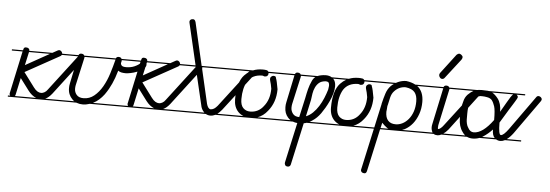

<svg xmlns="http://www.w3.org/2000/svg" viewBox="-51 -703 3158 1103"><g transform="rotate(5 1528.5 -152.0)"><path d="M317 -280H288Q286 -275 280 -272L83 -163L145 -80Q156 -65 167 -58.5Q178 -52 189 -52Q197 -52 207.5 -57.5Q218 -63 226 -75L387 -286Q392 -293 400 -293Q405 -293 412 -287.5Q419 -282 419 -275Q419 -269 414 -264L254 -54Q235 -30 215 -21H317V-14H0V-21H13Q9 -25 9 -33Q9 -37 10 -38L62 -280H0V-287H64L65 -291Q67 -305 79 -305Q90 -305 95 -300.5Q100 -296 100 -291V-287H233L262 -303Q267 -306 272 -306Q278 -306 284 -300Q289 -294 290 -287H317ZM116 -59 65 -127 44 -30Q43 -24 40 -21H163Q137 -31 116 -59ZM82 -203 220 -280H99Z M680 -280H634Q634 -273 632.5 -269.5Q631 -266 631 -263Q631 -254 637.5 -248Q644 -242 663 -242Q673 -242 685.5 -244Q698 -246 709.5 -251Q721 -256 731 -262.5Q741 -269 746 -277Q752 -285 759 -285Q765 -285 771.5 -279Q778 -273 778 -267Q778 -253 763.5 -241.5Q749 -230 729 -222Q709 -214 690.5 -210.5Q672 -207 664 -207Q651 -207 639.5 -209Q628 -211 619 -218Q612 -194 605.5 -176Q599 -158 591.5 -141.5Q584 -125 575 -109Q566 -93 554 -76Q526 -39 494 -23Q492 -22 490 -21H680V-14H473Q452 -7 432 -7Q414 -7 398 -13L395 -14H316V-21H383Q376 -25 371 -31Q359 -43 352.5 -58.5Q346 -74 346 -93Q346 -100 346.5 -107Q347 -114 349 -122L382 -280H316V-287H384Q388 -297 399 -297Q409 -297 414 -292Q416 -289 417 -287H599Q603 -297 615 -297Q624 -297 629 -292Q631 -289 632 -287H680ZM419 -275 383 -114Q381 -104 381 -93Q381 -73 394 -58Q407 -43 434 -43Q468 -43 495 -65Q522 -87 542 -122Q562 -157 575 -199Q588 -240 598 -280H419Z M997 -280H968Q966 -275 960 -272L763 -163L825 -80Q836 -65 847 -58.5Q858 -52 869 -52Q877 -52 887.5 -57.5Q898 -63 906 -75L1067 -286Q1072 -293 1080 -293Q1085 -293 1092 -287.5Q1099 -282 1099 -275Q1099 -269 1094 -264L934 -54Q915 -30 895 -21H997V-14H680V-21H693Q689 -25 689 -33Q689 -37 690 -38L742 -280H680V-287H744L745 -291Q747 -305 759 -305Q770 -305 775 -300.5Q780 -296 780 -291V-287H913L942 -303Q947 -306 952 -306Q958 -306 964 -300Q969 -294 970 -287H997ZM796 -59 745 -127 724 -30Q723 -24 720 -21H843Q817 -31 796 -59ZM762 -203 900 -280H779Z M1037 -535 1094 -287H1302V-280H1096L1144 -72Q1151 -47 1165 -43Q1177 -43 1186.5 -49Q1196 -55 1206 -67L1365 -275Q1371 -283 1378 -283Q1384 -283 1391 -277.5Q1398 -272 1398 -266Q1398 -259 1393 -254L1234 -47Q1221 -31 1208 -21H1302V-14H1197Q1183 -7 1168 -7Q1154 -7 1142 -14H996V-21H1133L1131 -23Q1115 -39 1111 -64L1060 -280H996V-287H1059L1003 -527Q1002 -529 1002 -533V-535L1004 -542Q1005 -543 1006 -544Q1011 -550 1021 -550Q1030 -550 1034 -542Z M1564 -280H1481Q1481 -270 1476.5 -264.5Q1472 -259 1465 -259Q1463 -258 1462 -258Q1459 -258 1456 -259Q1450 -262 1446 -262Q1389 -262 1362 -221Q1338 -181 1338 -117Q1338 -82 1354 -66Q1370 -50 1394 -50Q1418 -50 1437.5 -60Q1457 -70 1471 -89Q1504 -129 1504 -191L1499 -217Q1496 -228 1494 -235Q1492 -242 1492 -248Q1492 -254 1496 -259Q1503 -266 1511 -266Q1525 -266 1525 -256Q1532 -239 1540 -191Q1540 -116 1497 -64Q1472 -32 1439 -21H1564V-14H1404H1398H1391H1302V-21H1358Q1341 -28 1328 -41Q1302 -68 1302 -113Q1302 -212 1342 -254Q1357 -270 1375 -280H1302V-287H1390Q1415 -297 1446 -297H1447Q1459 -297 1468 -295H1470Q1476 -292 1479 -287H1564Z M1651 239Q1646 246 1637 246Q1628 246 1623 241Q1622 240 1622 239L1619 232V230V224L1670 -8Q1656 -9 1644 -14H1564V-21H1630Q1622 -26 1615 -34Q1594 -57 1594 -93Q1594 -100 1594.5 -107Q1595 -114 1597 -122L1630 -280H1564V-287H1632Q1636 -297 1647 -297Q1657 -297 1662 -292Q1664 -289 1665 -287H1762Q1781 -295 1809 -296Q1830 -296 1844 -287H1855V-280H1853Q1868 -265 1868 -237Q1868 -217 1861.5 -194.5Q1855 -172 1845 -150.5Q1835 -129 1823.5 -109.5Q1812 -90 1802 -76Q1781 -47 1756 -31Q1748 -25 1739 -21H1855V-14H1723Q1715 -11 1707 -10L1654 231V232ZM1667 -275 1631 -114Q1629 -104 1629 -93Q1629 -74 1641 -58.5Q1653 -43 1678 -43L1703 -155Q1708 -182 1714.5 -207.5Q1721 -233 1732 -256Q1738 -270 1750 -280H1667ZM1716 -51Q1737 -59 1755 -76.5Q1773 -94 1787.5 -117Q1802 -140 1812.5 -165.5Q1823 -191 1830 -215Q1833 -231 1833 -237Q1833 -249 1829 -255Q1825 -261 1810 -261Q1787 -259 1774 -248Q1761 -237 1753 -220Q1745 -203 1742 -184Q1739 -165 1737 -148Z M2117 -280H2034Q2034 -270 2029.5 -264.5Q2025 -259 2018 -259Q2016 -258 2015 -258Q2012 -258 2009 -259Q2003 -262 1999 -262Q1942 -262 1915 -221Q1891 -181 1891 -117Q1891 -82 1907 -66Q1923 -50 1947 -50Q1971 -50 1990.5 -60Q2010 -70 2024 -89Q2057 -129 2057 -191L2052 -217Q2049 -228 2047 -235Q2045 -242 2045 -248Q2045 -254 2049 -259Q2056 -266 2064 -266Q2078 -266 2078 -256Q2085 -239 2093 -191Q2093 -116 2050 -64Q2025 -32 1992 -21H2117V-14H1957H1951H1944H1855V-21H1911Q1894 -28 1881 -41Q1855 -68 1855 -113Q1855 -212 1895 -254Q1910 -270 1928 -280H1855V-287H1943Q1968 -297 1999 -297H2000Q2012 -297 2021 -295H2023Q2029 -292 2032 -287H2117Z M2423 -280H2338Q2375 -251 2375 -191Q2375 -153 2363.5 -120.5Q2352 -88 2333 -64.5Q2314 -41 2288 -27Q2281 -24 2273 -21H2423V-14H2240H2233H2147L2093 231Q2090 246 2079 246Q2069 246 2063.5 241Q2058 236 2058 229Q2058 226 2059 224L2143 -159V-161Q2150 -191 2159 -219.5Q2168 -248 2186 -266Q2194 -274 2203 -280H2117V-287H2214L2226 -293Q2249 -303 2273 -303Q2304 -299 2326 -287H2423ZM2178 -153 2177 -152V-150Q2177 -139 2175.5 -130.5Q2174 -122 2174 -117Q2174 -84 2189 -67Q2204 -50 2233 -50Q2253 -50 2272 -59.5Q2291 -69 2306.5 -87.5Q2322 -106 2331 -132Q2340 -158 2340 -191Q2340 -225 2325 -243.5Q2310 -262 2273 -267Q2234 -267 2207 -237Q2194 -223 2188.5 -200Q2183 -177 2178 -153ZM2188 -24Q2172 -35 2156 -52L2149 -21H2194Q2191 -22 2188 -24Z M2600 -280H2524Q2524 -279 2523.5 -277.5Q2523 -276 2523 -275L2478 -66Q2477 -57 2477 -51Q2477 -48 2478 -44Q2485 -44 2493.5 -51Q2502 -58 2510 -69L2669 -277Q2675 -285 2682 -285Q2689 -285 2695.5 -279Q2702 -273 2702 -266Q2702 -260 2697 -256L2539 -47Q2525 -30 2511 -21H2600V-14H2500Q2488 -8 2478 -8Q2464 -8 2456 -14H2423V-21H2449Q2441 -35 2441 -52Q2441 -61 2444 -73L2488 -280H2423V-287H2489Q2493 -297 2505 -297Q2514 -297 2519 -292Q2521 -289 2522 -287H2600ZM2492 -342Q2486 -333 2477 -333Q2469 -333 2463.5 -340Q2458 -347 2458 -354Q2458 -360 2462 -366L2547 -478Q2551 -482 2555 -484Q2559 -486 2562 -486Q2568 -486 2575.5 -480Q2583 -474 2583 -467Q2583 -461 2578 -453Z M2960 -14H2867Q2853 -7 2841 -7Q2827 -7 2816 -14H2720Q2701 -7 2681 -7Q2663 -7 2648 -14H2600V-21H2637Q2628 -28 2621 -39Q2598 -70 2598 -117Q2598 -181 2609 -214Q2614 -238 2630 -255Q2647 -272 2662 -280H2600V-287H2681H2682Q2706 -291 2744 -288Q2747 -287 2751 -287H2960V-280H2910Q2912 -279 2913 -278Q2919 -272 2919 -267.5Q2919 -263 2915 -256Q2911 -249 2905 -239L2892 -218Q2885 -206 2875 -191L2827 -112Q2827 -41 2841 -41Q2856 -41 2884 -79L3024 -275Q3029 -283 3037 -283Q3045 -283 3051 -277.5Q3057 -272 3057 -266Q3057 -261 3053 -255L2913 -58Q2895 -34 2877 -21H2960ZM2684 -43Q2736 -43 2795 -124Q2795 -181 2788 -202.5Q2781 -224 2771 -237Q2761 -248 2743 -251Q2728 -254 2716 -254H2703Q2698 -254 2672 -240Q2638 -221 2638 -148V-113Q2638 -103 2641 -89.5Q2644 -76 2651 -66Q2663 -43 2684 -43ZM2804 -249Q2825 -222 2825 -174L2858 -231Q2879 -269 2891 -280H2770Q2788 -270 2804 -249ZM2793 -69Q2769 -43 2741 -25Q2738 -23 2735 -21H2808H2807Q2793 -36 2793 -69Z"/></g></svg>

Font: Gruenewald VA 3. Klasse
Style: Regular
Weight: 400
Designer: Peter Wiegel
Foundry: Peter Wiegel, nach dem Schriftentwurf von Dr. H. Gr¸newald
Version: Version 0.007